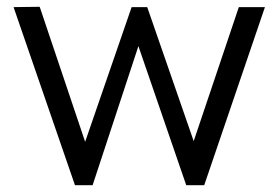

<svg xmlns="http://www.w3.org/2000/svg" viewBox="-20 -546 821 566"><path d="M201 0 20 -525 97 -526 231 -128 368 -525H414L551 -130L684 -525H761L582 0H529L388 -410L253 0Z"/></svg>

Font: Easer Grotesk Light
Style: Regular
Weight: 300
Designer: Boardeaser, Bonnie Shaver-Troup, Thomas Jockin
Foundry: Lexend
Version: Version 1.008;Glyphs 3.1.2 (3151)